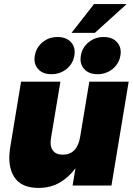

<svg xmlns="http://www.w3.org/2000/svg" viewBox="-20 -921 659 953"><path d="M170.9 11.7Q85 11.7 50.3 -43Q15.6 -97.7 30.8 -190.4L84.5 -515.6H279.8L232.9 -234.4Q226.6 -195.8 241.9 -174.6Q257.3 -153.3 291.5 -153.3Q363.3 -153.3 377.9 -242.2L423.3 -515.6H618.7L533.2 0H340.3L354.5 -85.9Q321.8 -41.5 276.6 -14.9Q231.4 11.7 170.9 11.7ZM463.9 -552.7Q420.9 -552.7 397.7 -578.6Q374.5 -604.5 381.3 -645Q388.2 -685.5 419.9 -711.4Q451.7 -737.3 494.6 -737.3Q537.6 -737.3 561 -711.4Q584.5 -685.5 577.6 -645Q570.8 -604.5 538.8 -578.6Q506.8 -552.7 463.9 -552.7ZM234.9 -552.7Q191.9 -552.7 168.9 -578.6Q146 -604.5 152.8 -645Q159.7 -685.5 191.2 -711.4Q222.7 -737.3 265.6 -737.3Q309.1 -737.3 332.5 -711.4Q356 -685.5 349.1 -645Q342.3 -604.5 310.3 -578.6Q278.3 -552.7 234.9 -552.7ZM335 -757.8 446.8 -900.9H608.9L450.7 -757.8Z"/></svg>

Font: Inter Display Black
Style: Italic
Weight: 900
Italic angle: -9.39999°
Designer: Rasmus Andersson
Foundry: rsms
Version: Version 4.000;git-a52131595